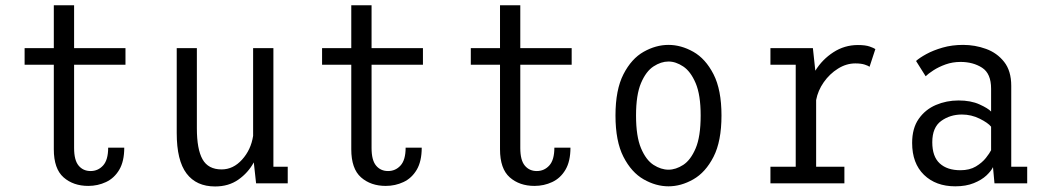

<svg xmlns="http://www.w3.org/2000/svg" viewBox="-20 -678 3866 710"><path d="M179 -126V-438.5H71V-500H179V-658.5H254V-500H444V-438.5H254V-130.5Q254 -85.5 270.8 -65.5Q287.5 -45.5 315 -45.5Q342.5 -45.5 361.2 -66Q380 -86.5 380 -132H439.5Q439.5 -81.5 421 -50.2Q402.5 -19 372 -4.8Q341.5 9.5 306.5 9.5Q251 9.5 215 -22.2Q179 -54 179 -126Z M775.5 11.5Q706 11.5 669.8 -36.5Q633.5 -84.5 633.5 -186V-500H708V-203.5Q708 -126 729 -88.8Q750 -51.5 799.5 -51.5Q842.5 -51.5 875.2 -87.8Q908 -124 916 -175.5V-500H991V-61.5H1044V0H927L918.5 -77.5Q897.5 -39 861.5 -13.8Q825.5 11.5 775.5 11.5Z M1279 -126V-438.5H1171V-500H1279V-658.5H1354V-500H1544V-438.5H1354V-130.5Q1354 -85.5 1370.8 -65.5Q1387.5 -45.5 1415 -45.5Q1442.5 -45.5 1461.2 -66Q1480 -86.5 1480 -132H1539.5Q1539.5 -81.5 1521 -50.2Q1502.5 -19 1472 -4.8Q1441.5 9.5 1406.5 9.5Q1351 9.5 1315 -22.2Q1279 -54 1279 -126Z M1829 -126V-438.5H1721V-500H1829V-658.5H1904V-500H2094V-438.5H1904V-130.5Q1904 -85.5 1920.8 -65.5Q1937.5 -45.5 1965 -45.5Q1992.5 -45.5 2011.2 -66Q2030 -86.5 2030 -132H2089.5Q2089.5 -81.5 2071 -50.2Q2052.5 -19 2022 -4.8Q1991.5 9.5 1956.5 9.5Q1901 9.5 1865 -22.2Q1829 -54 1829 -126Z M2452 11Q2405.5 11 2360.2 -14.8Q2315 -40.5 2285.5 -98Q2256 -155.5 2256 -251Q2256 -346 2285.5 -403.5Q2315 -461 2360.2 -486.5Q2405.5 -512 2452 -512Q2498.5 -512 2543.8 -486.5Q2589 -461 2618.5 -403.5Q2648 -346 2648 -251Q2648 -155.5 2618.5 -98Q2589 -40.5 2543.8 -14.8Q2498.5 11 2452 11ZM2452 -50.5Q2479 -50.5 2506.5 -68.2Q2534 -86 2552.5 -129.5Q2571 -173 2571 -251Q2571 -327 2552.5 -370.5Q2534 -414 2506.5 -432.2Q2479 -450.5 2452 -450.5Q2424.5 -450.5 2396.8 -432.5Q2369 -414.5 2350.5 -371Q2332 -327.5 2332 -251Q2332 -173.5 2350.5 -129.8Q2369 -86 2396.8 -68.2Q2424.5 -50.5 2452 -50.5Z M2829 0V-61.5H2922.5V-438.5H2829V-500H2986L2995 -416.5Q3020.5 -458 3061.8 -484.8Q3103 -511.5 3152.5 -511.5Q3180 -511.5 3195.8 -506Q3211.5 -500.5 3217 -496.5L3195.5 -431Q3191.5 -434.5 3178 -439Q3164.5 -443.5 3143 -443.5Q3109.5 -443.5 3078.8 -424.2Q3048 -405 3026.2 -374Q3004.5 -343 2998 -308V-61.5H3102.5V0Z M3512.5 11Q3440.5 11 3396.8 -31.5Q3353 -74 3353 -149.5Q3353 -203.5 3377.2 -238.2Q3401.5 -273 3440.8 -289.8Q3480 -306.5 3524.5 -306.5Q3570 -306.5 3602 -292Q3634 -277.5 3645 -265.5V-350Q3645 -406 3611.8 -427.5Q3578.5 -449 3532 -449Q3502.5 -449 3476.8 -439.8Q3451 -430.5 3431.8 -418Q3412.5 -405.5 3403 -396L3367.5 -452.5Q3380 -464 3405.5 -478Q3431 -492 3465.8 -502Q3500.5 -512 3541.5 -512Q3585.5 -512 3626.2 -497.2Q3667 -482.5 3693.2 -449.2Q3719.5 -416 3719.5 -360.5V-61.5H3778.5V0H3657.5L3652 -60Q3645.5 -46 3627.8 -29.2Q3610 -12.5 3581 -0.8Q3552 11 3512.5 11ZM3531.5 -48.5Q3565.5 -48.5 3588.8 -62.5Q3612 -76.5 3625.8 -94Q3639.5 -111.5 3645 -122.5V-209.5Q3634 -223.5 3603 -239Q3572 -254.5 3537 -254.5Q3493.5 -254.5 3460.5 -230.8Q3427.5 -207 3427.5 -152Q3427.5 -99 3455 -73.8Q3482.5 -48.5 3531.5 -48.5Z"/></svg>

Font: Trispace SemiCondensed Light
Style: Regular
Weight: 300
Width: 4
Designer: Tyler Finck
Foundry: Etcetera Type Company
Version: Version 1.210; ttfautohint (v1.8.3)